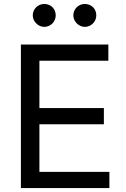

<svg xmlns="http://www.w3.org/2000/svg" viewBox="-20 -953 639 973"><path d="M85.9 0H534.4V-82H179.7V-323.2H506.4V-405.5H179.7V-645.2H529.1V-727.3H85.9ZM146 -875C146 -844.5 173.3 -816.8 204.2 -816.8C237.6 -816.8 262.4 -844.5 262.4 -875C262.4 -908.4 237.6 -932.9 204.2 -932.9C173.3 -932.9 146 -908.4 146 -875ZM351.6 -875C351.6 -844.5 378.9 -816.8 409.8 -816.8C443.2 -816.8 468 -844.5 468 -875C468 -908.4 443.2 -932.9 409.8 -932.9C378.9 -932.9 351.6 -908.4 351.6 -875Z"/></svg>

Font: Margiela Sans Text
Style: Regular
Weight: 400
Designer: Stefan Endress, Andreas Faust
Version: Version 1.100;FEAKit 1.0